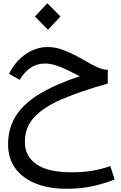

<svg xmlns="http://www.w3.org/2000/svg" viewBox="-20 -712 749 1188"><path d="M663 316 689 399Q613 428 544 442Q475 456 389 456Q286 456 205 425Q124 394 77 332.5Q30 271 30 181Q30 82 77.5 6Q125 -70 223.5 -130Q322 -190 473 -240Q439 -258 402 -276.5Q365 -295 328 -307Q291 -319 258 -319Q208 -319 168.5 -292Q129 -265 102 -218L36 -255Q57 -300 92.5 -337.5Q128 -375 175 -398Q222 -421 275 -421Q317 -421 359 -407Q401 -393 441 -372Q481 -351 518 -329.5Q555 -308 587.5 -294Q620 -280 647 -280V-195Q483 -149 368.5 -100.5Q254 -52 194 11Q134 74 134 166Q134 255 205.5 304.5Q277 354 422 354Q495 354 550.5 344.5Q606 335 663 316ZM277 -528 196 -610 273 -692 354 -610Z"/></svg>

Font: Readex Pro
Style: Regular
Weight: 400
Designer: Bonnie Shaver-Troup, Thomas Jockin
Foundry: Lexend
Version: Version 1.204; ttfautohint (v1.8.4.7-5d5b)